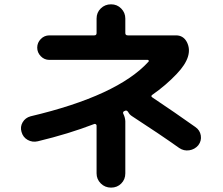

<svg xmlns="http://www.w3.org/2000/svg" viewBox="-20 -817 1040 894"><path d="M889.6 -225.6Q911.1 -210.9 915 -186Q918.9 -161.1 903.3 -140.6Q886.7 -121.1 861.3 -117.2Q835.9 -113.3 814.5 -127.9Q723.6 -192.4 595.7 -275.4Q583 -283.2 577.1 -294.9Q570.3 -305.7 561.5 -300.8Q561.5 -299.8 560.5 -299.8Q559.6 -299.8 558.6 -299.8Q549.8 -294.9 554.7 -286.1Q562.5 -270.5 563.5 -252.9V-9.8Q563.5 18.6 544.4 37.6Q525.4 56.6 497.1 56.6Q468.8 56.6 449.2 37.1Q429.7 17.6 429.7 -9.8V-232.4Q429.7 -236.3 425.8 -238.8Q421.9 -241.2 418 -239.3Q298.8 -193.4 156.2 -159.2Q130.9 -153.3 108.9 -165.5Q86.9 -177.7 80.1 -203.1Q73.2 -226.6 85.4 -247.6Q97.7 -268.6 122.1 -275.4Q527.3 -371.1 671.9 -530.3Q673.8 -532.2 672.4 -535.2Q670.9 -538.1 668 -538.1H210Q186.5 -538.1 169.9 -555.2Q153.3 -572.3 153.3 -595.2Q153.3 -618.2 169.9 -635.3Q186.5 -652.3 210 -652.3H418.9Q429.7 -652.3 429.7 -663.1V-730.5Q429.7 -758.8 449.2 -777.8Q468.8 -796.9 497.1 -796.9Q525.4 -796.9 544.4 -777.3Q563.5 -757.8 563.5 -730.5V-663.1Q563.5 -652.3 575.2 -652.3H799.8Q833 -652.3 849.6 -622.1Q883.8 -557.6 802.7 -472.7Q752.9 -419.9 688.5 -375Q680.7 -369.1 689.5 -363.3Q792 -294.9 889.6 -225.6Z"/></svg>

Font: Rounded-X Mgen+ 2m bold
Style: Bold
Weight: 700
Designer: [Source Han Sans]
Ryoko NISHIZUKA  (kana & ideographs); Paul D. Hunt (Latin, Greek & Cyrillic); Wenlong ZHANG  (bopomofo
Version: Version 1.059.20150602